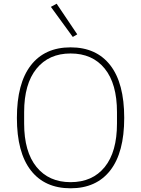

<svg xmlns="http://www.w3.org/2000/svg" viewBox="-20 -1001 760 1034"><path d="M396 -816 372 -802 254 -964 285 -981ZM71 -366Q71 -552 146 -649Q221 -746 360 -746Q499 -746 574 -649.5Q649 -553 649 -366Q649 -180 574 -83.5Q499 13 360 13Q221 13 146 -83.5Q71 -180 71 -366ZM610 -336V-397Q610 -550 544 -631.5Q478 -713 360 -713Q243 -713 176.5 -631Q110 -549 110 -397V-336Q110 -184 176.5 -102Q243 -20 360 -20Q478 -20 544 -101.5Q610 -183 610 -336Z"/></svg>

Font: IBM Plex Sans JP ExtraLight
Style: Regular
Weight: 200
Designer: Mike Abbink; Paul van der Laan; Pieter van Rosmalen; Wujin Sim; Yejin Wi; Jinhee Kim; Boomi Park; Yona Kim; Kichan Ma
Foundry: Sandoll Inc.
Version: Version 1.001